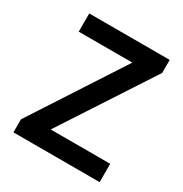

<svg xmlns="http://www.w3.org/2000/svg" viewBox="-155 -773 849 891"><g transform="rotate(30 270.0 -327.0)"><path d="M40 0V-69.8L356 -556.2H68.8V-653.8H500V-584L183.1 -98.1H502V0Z"/></g></svg>

Font: SourceSansPro-Semibold
Style: Regular
Weight: 600
Designer: Paul D. Hunt
Foundry: Adobe Systems Incorporated
Version: Version 2.020;PS 2.0;hotconv 1.0.86;makeotf.lib2.5.63406